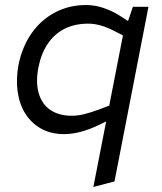

<svg xmlns="http://www.w3.org/2000/svg" viewBox="-20 -526 642 763"><path d="M235 7Q183 7 144 -14.5Q105 -36 81 -74Q57 -112 50 -162.5Q43 -213 54 -271Q69 -342 106 -394.5Q143 -447 198.5 -476.5Q254 -506 322 -506Q357 -506 391 -494.5Q425 -483 452 -466L499 -436L471 -384L432 -404Q404 -418 379.5 -425Q355 -432 330 -432Q277 -432 236.5 -411.5Q196 -391 170 -352.5Q144 -314 133 -260Q121 -199 134 -155Q147 -111 181 -88.5Q215 -66 265 -66Q290 -66 315.5 -72.5Q341 -79 371 -90L424 -110L428 -56L368 -27Q334 -11 300 -2Q266 7 235 7ZM351 217 473 -408 482 -422 508 -499H570L435 195Z"/></svg>

Font: REM Light
Style: Italic
Weight: 300
Italic angle: -11°
Designer: Octavio Pardo
Foundry: Ashler Design
Version: Version 1.005;gftools[0.9.28]